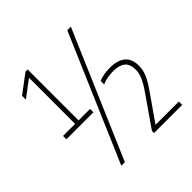

<svg xmlns="http://www.w3.org/2000/svg" viewBox="-219 -999 1255 1255"><g transform="rotate(-45 408.5 -371.0)"><path d="M215.5 -339H321.5V-308H72V-339H183.5V-765.5L68 -678.5V-714L195.5 -810H215.5ZM203.5 68 580 -808H613L236.5 68ZM766 37V68H506V48.5L646.5 -154Q683 -205.5 698.8 -240.8Q714.5 -276 714.5 -309.5Q714.5 -361 686.5 -384Q658.5 -407 603.5 -407Q546 -407 500 -387.5V-419.5Q540.5 -438 605 -438Q673.5 -438 710.5 -407.2Q747.5 -376.5 747.5 -312Q747.5 -273 730.5 -233.8Q713.5 -194.5 672 -136.5L550.5 37Z"/></g></svg>

Font: Encode Sans Semi Condensed Thin
Style: Regular
Weight: 250
Width: 4
Designer: Multiple Designers
Foundry: Impallari Type
Version: Version 2.000